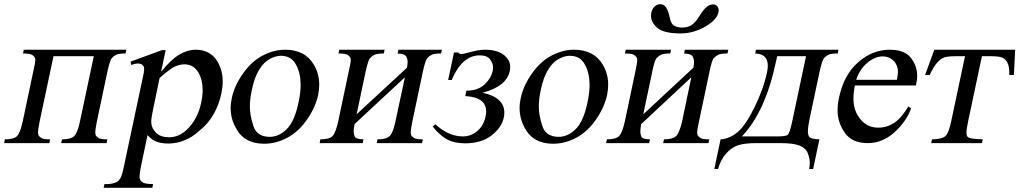

<svg xmlns="http://www.w3.org/2000/svg" viewBox="-21 -685 4879 919"><path d="M428 -416H235L169 -105Q161 -66 161 -50Q161 -45 163 -39Q165 -33 175 -25.5Q185 -18 219 -18L215 0H-1L2 -18Q46 -18 61 -34Q76 -50 88 -105L138 -342Q148 -384 148 -399Q148 -403 146 -408.5Q144 -414 134 -421.5Q124 -429 89 -429L93 -447H584L580 -429Q547 -429 534.5 -422.5Q522 -416 513.5 -406Q505 -396 493 -342L443 -105Q435 -66 435 -50Q435 -45 437 -39Q439 -33 449 -25.5Q459 -18 493 -18L489 0H272L276 -18Q317 -18 333.5 -33Q350 -48 362 -105Z M604 -390 754 -445H772L750 -341Q797 -400 837 -423.5Q877 -447 915 -447Q983 -447 1017 -395Q1045 -351 1045 -294Q1045 -269 1039 -240Q1015 -124 934 -60Q867 2 784 2Q748 2 723 -9Q706 -16 685 -38L654 110Q647 144 647 160Q647 165 649 173Q651 181 663 188.5Q675 196 712 196L708 214H475L479 196H491Q518 196 538 186Q548 180 555.5 168Q563 156 573 107L660 -302Q669 -340 669 -354Q669 -356 668 -362.5Q667 -369 659.5 -375Q652 -381 638 -381Q626 -381 607 -374ZM743 -312 711 -158Q703 -120 703 -103Q703 -101 703 -99Q704 -71 726 -49.5Q748 -28 788 -28Q837 -28 875 -66Q926 -116 942 -194Q949 -227 949 -255Q949 -303 928 -339Q905 -377 862 -377Q838 -377 813 -365Q794 -356 743 -312Z M1343 -447Q1440 -447 1482 -374Q1507 -332 1507 -280Q1507 -257 1502 -231Q1490 -174 1450.5 -115.5Q1411 -57 1356.5 -27Q1302 3 1243 3Q1147 3 1107 -74Q1083 -118 1083 -168Q1083 -192 1089 -218Q1102 -277 1143 -334.5Q1184 -392 1237 -419.5Q1290 -447 1343 -447ZM1323 -418Q1299 -418 1270.5 -403Q1242 -388 1219.5 -351.5Q1197 -315 1185 -257Q1175 -213 1175 -175Q1175 -133 1192 -81.5Q1209 -30 1270 -30Q1314 -30 1351.5 -67Q1389 -104 1408 -195Q1418 -241 1418 -279Q1418 -334 1397 -373Q1375 -418 1323 -418Z M1686 -138 1927 -361Q1930 -377 1930 -388Q1930 -405 1922 -416.5Q1914 -428 1882 -429L1886 -447H2094L2090 -429Q2057 -429 2044.5 -422.5Q2032 -416 2023.5 -406Q2015 -396 2003 -342L1953 -105Q1945 -66 1945 -50Q1945 -45 1947 -39Q1949 -33 1959 -25.5Q1969 -18 2003 -18L1999 0H1782L1786 -18Q1827 -18 1843.5 -33Q1860 -48 1872 -105L1917 -315L1676 -91Q1672 -70 1672 -55Q1672 -42 1677.5 -30.5Q1683 -19 1719 -18L1715 0H1509L1512 -18Q1556 -18 1571 -34Q1586 -50 1598 -105L1648 -342Q1658 -384 1658 -399Q1658 -403 1656 -408.5Q1654 -414 1644 -421.5Q1634 -429 1599 -429L1603 -447H1820L1816 -429Q1783 -429 1770.5 -422.5Q1758 -416 1749.5 -406Q1741 -396 1729 -342Z M2124 -302 2152 -434H2172Q2178 -426 2188 -426Q2194 -426 2223 -434Q2271 -447 2298 -447Q2359 -447 2390 -422.5Q2421 -398 2421 -365Q2421 -355 2419 -345Q2404 -272 2289 -241Q2393 -219 2393 -145Q2393 -134 2390 -121Q2380 -74 2331.5 -36.5Q2283 1 2205 1Q2154 1 2119.5 -17.5Q2085 -36 2050 -79L2063 -90Q2126 -32 2195 -32Q2233 -32 2263.5 -58Q2294 -84 2303 -127Q2306 -140 2306 -151Q2306 -220 2206 -225L2211 -251Q2267 -251 2298.5 -281Q2330 -311 2337 -345Q2339 -354 2339 -362Q2339 -382 2324.5 -401Q2310 -420 2275 -420Q2191 -420 2141 -302Z M2726 -447Q2823 -447 2865 -374Q2890 -332 2890 -280Q2890 -257 2885 -231Q2873 -174 2833.5 -115.5Q2794 -57 2739.5 -27Q2685 3 2626 3Q2530 3 2490 -74Q2466 -118 2466 -168Q2466 -192 2472 -218Q2485 -277 2526 -334.5Q2567 -392 2620 -419.5Q2673 -447 2726 -447ZM2706 -418Q2682 -418 2653.5 -403Q2625 -388 2602.5 -351.5Q2580 -315 2568 -257Q2558 -213 2558 -175Q2558 -133 2575 -81.5Q2592 -30 2653 -30Q2697 -30 2734.5 -67Q2772 -104 2791 -195Q2801 -241 2801 -279Q2801 -334 2780 -373Q2758 -418 2706 -418Z M3097 -626Q3101 -644 3113 -654.5Q3125 -665 3140 -665Q3172 -665 3184 -604Q3190 -570 3207 -561.5Q3224 -553 3242 -553Q3272 -553 3290.5 -566Q3309 -579 3330 -613Q3361 -664 3391 -664Q3405 -664 3412 -655Q3419 -646 3419 -637Q3419 -632 3418 -627Q3411 -590 3354.5 -557.5Q3298 -525 3237 -525Q3156 -525 3125.5 -551.5Q3095 -578 3095 -609Q3095 -617 3097 -626ZM3058 -138 3298 -361Q3301 -377 3301 -388Q3301 -405 3293 -416.5Q3285 -428 3253 -429L3257 -447H3465L3461 -429Q3428 -429 3416 -422.5Q3404 -416 3395 -406Q3386 -396 3375 -342L3325 -105Q3316 -65 3316 -50Q3316 -45 3318 -39Q3320 -33 3330 -25.5Q3340 -18 3374 -18L3370 0H3153L3157 -18Q3198 -18 3214.5 -33Q3231 -48 3244 -105L3288 -315L3048 -91Q3044 -69 3044 -55Q3044 -42 3049 -30.5Q3054 -19 3090 -18L3086 0H2880L2884 -18Q2927 -18 2942.5 -34Q2958 -50 2970 -105L3020 -342Q3029 -384 3029 -398Q3029 -402 3027 -408Q3025 -414 3015 -421.5Q3005 -429 2970 -429L2974 -447H3191L3187 -429Q3154 -429 3142 -422.5Q3130 -416 3121 -406Q3112 -396 3101 -342Z M3597 -447H3992L3989 -429Q3956 -429 3943.5 -422.5Q3931 -416 3922.5 -406Q3914 -396 3902 -342L3855 -121Q3846 -77 3846 -55Q3846 -41 3852 -30.5Q3858 -20 3901 -18L3871 124H3852Q3855 109 3855 95Q3855 73 3845.5 48.5Q3836 24 3806.5 12Q3777 0 3715 0H3600Q3546 0 3514 9.5Q3482 19 3455 49.5Q3428 80 3416 124H3398L3428 -18Q3468 -20 3506.5 -50Q3545 -80 3589 -168.5Q3633 -257 3651 -342Q3654 -358 3654 -371Q3654 -427 3594 -429ZM3699 -416 3693 -389Q3642 -149 3530 -32H3696Q3741 -32 3749.5 -39.5Q3758 -47 3769 -95L3837 -416Z M4071 -276Q4064 -242 4064 -214Q4064 -163 4087 -129Q4121 -74 4183 -74Q4224 -74 4259 -97Q4294 -120 4327 -176L4340 -166Q4317 -103 4260 -51.5Q4203 0 4132 0Q4057 0 4022.5 -49.5Q3988 -99 3988 -156Q3988 -185 3995 -218Q4018 -327 4086.5 -387Q4155 -447 4238 -447Q4309 -447 4339 -408Q4369 -369 4369 -323Q4369 -301 4363 -276ZM4077 -303H4272Q4277 -328 4277 -343Q4277 -353 4275 -359Q4269 -385 4249.5 -400Q4230 -415 4204 -415Q4167 -415 4130.5 -384.5Q4094 -354 4077 -303Z M4451 -447H4838L4832 -326H4810Q4810 -332 4810 -338Q4810 -366 4801 -384.5Q4792 -403 4776 -409.5Q4760 -416 4718 -416H4679L4613 -105Q4605 -67 4605 -50Q4605 -45 4607 -36.5Q4609 -28 4621.5 -24Q4634 -20 4683 -18L4679 0H4436L4440 -18Q4487 -19 4503.5 -33Q4520 -47 4532 -105L4598 -416H4558Q4516 -416 4499.5 -410.5Q4483 -405 4465.5 -386Q4448 -367 4429 -326H4407Z"/></svg>

Font: New Athena Unicode
Style: Italic
Weight: 400
Designer: J. Rusten 1997; rev. by R. Hancock 2001, 2002, rev. by D. Mastronarde 2002-2019
Foundry: Society for Classical Studies (formerly American Philological Association)
Version: Version 5.008